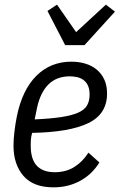

<svg xmlns="http://www.w3.org/2000/svg" viewBox="-20 -793 514 825"><path d="M210 12Q123 12 80.5 -37.5Q38 -87 38 -167Q38 -193 42 -227Q46 -261 52 -291Q75 -406 136 -467Q197 -528 287 -528Q319 -528 347 -519.5Q375 -511 395.5 -494Q416 -477 428 -451.5Q440 -426 440 -391Q440 -303 359.5 -264Q279 -225 118 -222Q113 -203 112.5 -190.5Q112 -178 112 -168Q112 -108 138.5 -80.5Q165 -53 215 -53Q264 -53 300 -76Q336 -99 360 -137L407 -95Q376 -44 324.5 -16Q273 12 210 12ZM280 -465Q223 -465 188 -430Q153 -395 139 -329L129 -280Q198 -283 243.5 -290Q289 -297 316 -309Q343 -321 354 -340Q365 -359 365 -386Q365 -410 358 -425Q351 -440 339 -449Q327 -458 311.5 -461.5Q296 -465 280 -465ZM260 -599 184 -746 225 -773 307 -655 435 -773 474 -743 343 -599Z"/></svg>

Font: IBM Plex Sans Condensed
Style: Italic
Weight: 400
Width: 3
Italic angle: -11°
Designer: Mike Abbink, Paul van der Laan, Pieter van Rosmalen
Foundry: Bold Monday
Version: Version 1.3